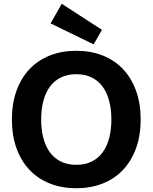

<svg xmlns="http://www.w3.org/2000/svg" viewBox="-20 -983 808 1017"><path d="M248 -859 307 -963 520 -825 476 -748ZM67.5 -197.5Q43 -265 43 -350Q43 -435 67.5 -502.5Q92 -570 136.5 -617Q181 -664 244 -689Q307 -714 384 -714Q461 -714 524 -689Q587 -664 631.5 -617Q676 -570 700.5 -502.5Q725 -435 725 -350Q725 -265 700.5 -197.5Q676 -130 631.5 -83Q587 -36 524 -11Q461 14 384 14Q307 14 244 -11Q181 -36 136.5 -83Q92 -130 67.5 -197.5ZM209.5 -447.5Q198 -403 198 -350Q198 -297 209.5 -252.5Q221 -208 244 -176.5Q267 -145 302 -127.5Q337 -110 384 -110Q431 -110 466 -127.5Q501 -145 524 -176.5Q547 -208 558.5 -252.5Q570 -297 570 -350Q570 -403 558.5 -447.5Q547 -492 524 -523.5Q501 -555 466 -572.5Q431 -590 384 -590Q337 -590 302 -572.5Q267 -555 244 -523.5Q221 -492 209.5 -447.5Z"/></svg>

Font: Post Grotesk Bold
Style: Bold
Weight: 700
Version: Version 1.0